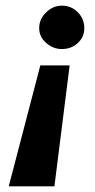

<svg xmlns="http://www.w3.org/2000/svg" viewBox="-20 -540 337 681"><path d="M11 121 123 -308H227L173 121ZM199 -366Q169 -366 144 -387.5Q119 -409 119 -440Q119 -473 144 -496.5Q169 -520 199 -520Q233 -520 256 -496.5Q279 -473 279 -440Q279 -409 256 -387.5Q233 -366 199 -366Z"/></svg>

Font: Manuale ExtraBold
Style: Italic
Weight: 800
Italic angle: -11°
Designer: Eduardo Tunni / Pablo Cosgaya
Foundry: Eduardo Tunni / Pablo Cosgaya
Version: Version 1.002